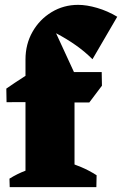

<svg xmlns="http://www.w3.org/2000/svg" viewBox="-20 -771 503 791"><path d="M85 0V-526Q85 -589 114 -640Q143 -691 192.5 -721Q242 -751 302 -751Q337 -751 380 -738.5Q423 -726 463 -702L361 -527Q330 -558 292.5 -584.5Q255 -611 211 -634L288 -467L287 -437V0ZM20 0 19 -35Q51 -55 85.5 -68Q120 -81 151 -88L143 0ZM214 0 247 -107Q280 -97 313.5 -83Q347 -69 378 -49L377 0ZM7 -350 6 -406Q42 -431 78 -454Q114 -477 149 -499L231 -426L228 -351ZM230 -349V-474H399L400 -418L348 -349Z"/></svg>

Font: Eczar ExtraBold
Style: Regular
Weight: 800
Designer: Vaibhav Singh
Foundry: Rosetta Type Foundry
Version: Version 2.000